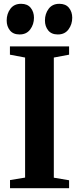

<svg xmlns="http://www.w3.org/2000/svg" viewBox="-20 -986 414 1006"><path d="M111.5 -55.5V-684.5L32 -699.5V-743H342V-699.5L262 -684.5V-55L342 -41.5V0H32.5V-42.5ZM82 -805.5Q49 -805.5 32 -826.8Q15 -848 15 -878.5Q15 -914 34.5 -940Q54 -966 90 -966H91Q124 -966 141 -944.8Q158 -923.5 158 -893Q158 -858.5 138.5 -832Q119 -805.5 83 -805.5ZM282.5 -805.5Q249.5 -805.5 232.5 -826.8Q215.5 -848 215.5 -878.5Q215.5 -914 235 -940Q254.5 -966 290.5 -966H291.5Q324.5 -966 341.5 -944.8Q358.5 -923.5 358.5 -893Q358.5 -858.5 339 -832Q319.5 -805.5 283.5 -805.5Z"/></svg>

Font: Merriweather 72pt
Style: Bold
Weight: 700
Version: Version 2.100